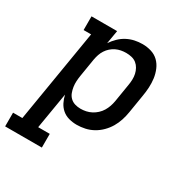

<svg xmlns="http://www.w3.org/2000/svg" viewBox="-212 -676 982 1019"><g transform="rotate(30 279.0 -166.5)"><path d="M-42 205V121H15L109 -446H63V-530H220L206 -448Q220 -469 238.5 -487Q257 -505 279 -516.5Q301 -528 324.5 -533Q348 -538 372 -538Q400 -538 426 -530Q452 -522 470.5 -504Q489 -486 499.5 -461Q510 -436 513.5 -409.5Q517 -383 515.5 -355Q514 -327 509 -299L491 -189Q487 -164 479 -139Q471 -114 457.5 -91Q444 -68 424.5 -48.5Q405 -29 381.5 -16Q358 -3 332.5 2.5Q307 8 282 8Q257 8 233.5 1.5Q210 -5 192.5 -20Q175 -35 164.5 -56Q154 -77 149 -100L112 121H183V205ZM257 -76Q274 -76 290.5 -79.5Q307 -83 322.5 -91Q338 -99 351.5 -111.5Q365 -124 374 -139Q383 -154 388.5 -170Q394 -186 397 -203L415 -313Q418 -330 418.5 -347.5Q419 -365 415.5 -381Q412 -397 404 -411.5Q396 -426 383.5 -436Q371 -446 354.5 -450Q338 -454 320 -454Q304 -454 288.5 -451Q273 -448 258.5 -441Q244 -434 231.5 -423Q219 -412 210 -398Q201 -384 196 -369Q191 -354 188 -338L170 -228Q167 -210 166 -192.5Q165 -175 167.5 -158Q170 -141 176 -125Q182 -109 194 -97.5Q206 -86 222.5 -81Q239 -76 257 -76Z"/></g></svg>

Font: Iosevka Slab MdExObl
Style: Regular
Weight: 500
Width: 7
Italic angle: -9°
Monospace: yes
Designer: Belleve Invis
Foundry: Belleve Invis
Version: Version 11.1.1; ttfautohint (v1.8.3)